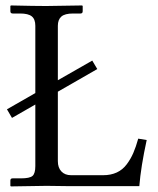

<svg xmlns="http://www.w3.org/2000/svg" viewBox="-20 -666 566 687"><path d="M310.1 -449.2 328.1 -418.9 187 -337.9V-89.4Q187 -65.9 199.7 -52.5Q212.4 -39.1 234.4 -39.1H349.1Q376.5 -39.1 397.7 -48.8Q418.9 -58.6 433.3 -77.9Q447.8 -97.2 457 -118.7Q466.3 -140.1 474.6 -169.9L504.9 -165Q483.9 -68.4 478.5 0H224.1L146.5 -1L19 1L17.1 -1V-20Q17.1 -27.8 24.9 -27.8H54.7Q86.4 -27.8 96.4 -36.6Q106.4 -45.4 106.4 -71.8V-292L22.9 -244.1L4.9 -274.9L106.4 -333V-573.7Q106.4 -597.2 93.8 -607.4Q81.1 -617.7 51.8 -617.7H25.4Q17.1 -617.7 17.1 -626V-644.5L19 -646.5Q106 -644.5 145 -644.5L273.9 -646.5L275.9 -644.5V-626Q275.9 -617.7 268.1 -617.7H241.7Q211.9 -617.7 199.5 -606.7Q187 -595.7 187 -573.7V-378.9Z"/></svg>

Font: Libertinage
Style: f
Weight: 400
Designer: OSP
Foundry: OSP
Version: Version 1.0; 2008; OFL relea